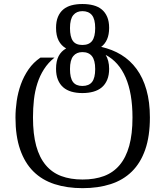

<svg xmlns="http://www.w3.org/2000/svg" viewBox="-20 -747 840 975"><path d="M264.6 -397.5Q264.6 -437 277.8 -462.2Q291 -487.3 315.9 -501Q291 -515.1 277.8 -540.8Q264.6 -566.4 264.6 -605.5Q264.6 -638.2 274.2 -661.1Q283.7 -684.1 301 -698.7Q318.4 -713.4 343 -720Q367.7 -726.6 398.4 -726.6Q429.2 -726.6 454.3 -720Q479.5 -713.4 497.1 -698.7Q514.6 -684.1 524.4 -661.1Q534.2 -638.2 534.2 -605.5Q534.2 -571.3 523.7 -547.4Q513.2 -523.4 493.7 -508.8Q549.8 -496.6 595.5 -468.8Q641.1 -440.9 673.6 -396.7Q706.1 -352.5 723.6 -291Q741.2 -229.5 741.2 -150.4Q741.2 -55.2 717.5 12.7Q693.8 80.6 649.7 124Q605.5 167.5 542 188Q478.5 208.5 399.4 208.5Q320.3 208.5 257.1 188Q193.8 167.5 149.9 124Q106 80.6 82.3 12.5Q58.6 -55.7 58.6 -150.4Q58.6 -190.9 64.9 -234.4Q71.3 -277.8 85.9 -318.6Q100.6 -359.4 125 -394.8Q149.4 -430.2 185.5 -454.6H256.8Q224.6 -428.7 203.4 -395.5Q182.1 -362.3 169.7 -323.2Q157.2 -284.2 152.3 -240.5Q147.5 -196.8 147.5 -150.4Q147.5 -65.9 163.8 -6.3Q180.2 53.2 212.2 91.3Q244.1 129.4 291 147Q337.9 164.6 399.4 164.6Q460.9 164.6 508.1 147Q555.2 129.4 587.4 91.3Q619.6 53.2 636.2 -6.3Q652.8 -65.9 652.8 -150.4Q652.8 -272.9 618.2 -353Q583.5 -433.1 516.6 -468.3Q524.9 -454.6 529.5 -437Q534.2 -419.4 534.2 -397.5Q534.2 -365.2 524.4 -341.8Q514.6 -318.4 497.1 -303.5Q479.5 -288.6 454.3 -281.5Q429.2 -274.4 398.4 -274.4Q367.7 -274.4 343 -281.5Q318.4 -288.6 301 -303.7Q283.7 -318.8 274.2 -342Q264.6 -365.2 264.6 -397.5ZM335.4 -396.5Q335.4 -351.1 350.6 -330.8Q365.7 -310.5 398.4 -310.5Q431.6 -310.5 447.5 -330.8Q463.4 -351.1 463.4 -396.5Q463.4 -440.9 447 -461.7Q430.7 -482.4 398.4 -482.4Q368.7 -482.4 352.1 -462.2Q335.4 -441.9 335.4 -396.5ZM335.4 -604.5Q335.4 -560.1 350.1 -539.3Q364.7 -518.6 398.4 -518.6Q432.1 -518.6 447.8 -539.3Q463.4 -560.1 463.4 -604.5Q463.4 -649.9 446.8 -670.2Q430.2 -690.4 398.4 -690.4Q368.7 -690.4 352.1 -670.2Q335.4 -649.9 335.4 -604.5Z"/></svg>

Font: Arian AMU Serif
Style: Regular
Weight: 400
Designer: Ruben Hakobyan (Tarumian)
Foundry: Ruben Hakobyan (Tarumian)
Version: Version 1.002